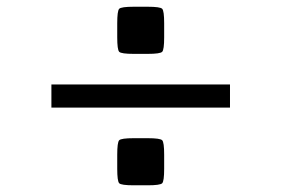

<svg xmlns="http://www.w3.org/2000/svg" viewBox="-20 -557 831 567"><path d="M375 -9.8Q337.9 -9.8 332 -15.9Q326.2 -22 326.2 -58.6V-100.1Q326.2 -136.7 332 -142.8Q337.9 -148.9 375 -148.9H416Q453.1 -148.9 459 -142.8Q464.8 -136.7 464.8 -100.1V-58.6Q464.8 -22 459 -15.9Q453.1 -9.8 416 -9.8ZM375 -397.9Q337.9 -397.9 332 -404.1Q326.2 -410.2 326.2 -446.8V-488.3Q326.2 -524.9 332 -531Q337.9 -537.1 375 -537.1H416Q453.1 -537.1 459 -531Q464.8 -524.9 464.8 -488.3V-446.8Q464.8 -410.2 459 -404.1Q453.1 -397.9 416 -397.9ZM659.2 -307.6V-239.3H131.8V-307.6Z"/></svg>

Font: Squarish Sans CT
Style: Regular
Weight: 400
Version: Version 0.9